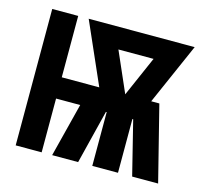

<svg xmlns="http://www.w3.org/2000/svg" viewBox="-82 -613 763 707"><g transform="rotate(15 300.0 -260.0)"><path d="M34 0V-520H133V-286H276L173 -520H577L474 -286H505L577 0H478L427 -205H424V0H326V-205H323L272 0H173L225 -205H133V0ZM375 -286 442 -439H308Z"/></g></svg>

Font: Iosevka SS04 Heavy Extended
Style: Regular
Weight: 900
Width: 7
Monospace: yes
Designer: Belleve Invis
Foundry: Belleve Invis
Version: Version 19.0.0; ttfautohint (v1.8.4)